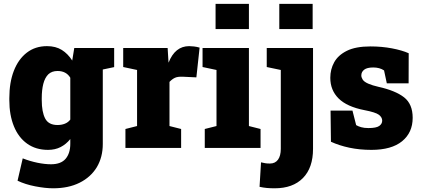

<svg xmlns="http://www.w3.org/2000/svg" viewBox="-20 -782 2230 1015"><path d="M583.5 -528.3V-427.2L523.4 -414.6V-21Q523.4 48.8 491.7 102.1Q459.5 154.8 400.6 184.1Q341.8 213.4 261.2 213.4Q219.7 213.4 166.5 203.1Q113.3 192.9 72.8 173.3L100.1 55.2Q138.7 70.3 178 78.4Q217.3 86.4 249.5 86.4Q302.2 86.4 326.9 57.4Q351.6 28.3 351.6 -22V-46.9Q329.6 -19.5 300.5 -4.6Q271.5 10.3 233.9 10.3Q169.4 10.3 123.5 -22.5Q77.6 -55.2 53.5 -114.5Q29.3 -173.8 29.3 -252.9V-263.2Q29.3 -346.2 53.2 -407.7Q77.1 -469.2 121.8 -503.7Q166.5 -538.1 228.5 -538.1Q274.4 -538.1 306.6 -518.1Q338.9 -498 361.8 -461.9L372.6 -528.3ZM351.6 -149.9V-371.1Q330.1 -406.7 284.2 -406.7Q253.9 -406.7 235.4 -389.2Q217.3 -371.1 209 -338.9Q200.7 -306.6 200.7 -263.2V-252.9Q200.7 -189.9 218.8 -155.5Q236.8 -121.1 284.2 -121.1Q305.7 -121.1 323.2 -128.2Q340.8 -135.3 351.6 -149.9Z M937.5 -100.1V0H643.1V-100.1L704.6 -115.7V-412.1L631.3 -427.7V-528.3H866.2L870.1 -463.9L871.1 -450.7Q905.3 -538.1 980 -538.1Q990.7 -538.1 1005.4 -536.4Q1020 -534.7 1035.2 -530.3L1018.1 -373L944.8 -376.5Q919.4 -377.4 905 -370.8Q890.6 -364.3 876 -349.1V-115.7Z M1295.9 -761.7V-628.4H1119.6V-761.7ZM1357.4 -100.1V0H1062.5V-100.1L1124.5 -115.7V-412.1L1050.8 -427.7V-528.3H1295.9V-115.7Z M1632.8 -761.7V-628.4H1456.5V-761.7ZM1432.1 213.4Q1409.2 213.4 1390.6 211.7Q1372.1 210 1352.1 205.6L1359.9 76.2Q1372.6 79.1 1382.1 80.8Q1391.6 82.5 1407.2 82.5Q1434.6 82.5 1449.5 62.3Q1464.4 42 1464.4 4.9V-412.1L1390.1 -427.7V-528.3H1634.8V4.9Q1634.8 105 1581.5 159.2Q1528.3 213.4 1432.1 213.4Z M1943.4 10.3Q1880.9 10.3 1826.9 -1.2Q1772.9 -12.7 1729.5 -32.7L1727.5 -197.3H1843.3L1862.8 -120.6Q1873 -114.3 1889.2 -109.6Q1905.3 -105 1927.7 -105Q1969.2 -105 1984.9 -116.2Q2000.5 -127.4 2000.5 -144.5Q2000.5 -161.6 1982.9 -175.3Q1965.3 -188.5 1906.7 -199.7Q1814 -217.8 1770 -261.5Q1726.1 -305.2 1726.1 -370.6Q1726.1 -415.5 1746.6 -452.6Q1767.1 -490.2 1813.7 -513.4Q1860.4 -536.6 1938.5 -536.6Q1998 -536.6 2052 -526.4Q2106 -516.1 2140.6 -500.5L2140.1 -341.3H2024.9L2010.3 -409.7Q1987.3 -425.3 1953.1 -425.3Q1920.4 -425.3 1905.3 -413.6Q1890.1 -401.9 1890.1 -383.3Q1890.1 -373 1897 -361.8Q1904.3 -349.6 1926.8 -339.8Q1949.2 -330.1 1980 -323.2Q2070.3 -303.2 2116 -267.6Q2161.6 -231.9 2161.6 -159.2Q2161.6 -81.1 2105.7 -35.4Q2049.8 10.3 1943.4 10.3Z"/></svg>

Font: Battambang Black
Style: Regular
Weight: 900
Designer: Danh Hong
Version: Version 8.002; ttfautohint (v1.8.3)